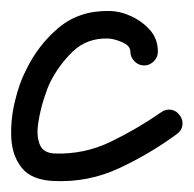

<svg xmlns="http://www.w3.org/2000/svg" viewBox="-29 -301 352 349"><path d="M258 -207Q258 -197 250.5 -189.5Q243 -182 233 -182Q223 -182 215.5 -189.5Q208 -197 208 -207Q208 -218 192.5 -224.5Q177 -231 167 -231Q129 -232 103.5 -207.5Q78 -183 62 -151Q57 -141 50.5 -120.5Q44 -100 40.5 -77.5Q37 -55 43 -39Q49 -23 70 -22Q124 -20 172.5 -43.5Q221 -67 264 -97Q264 -97 264 -97Q264 -97 264 -97Q272 -103 282 -101.5Q292 -100 298 -91Q304 -83 302.5 -73Q301 -63 292 -57Q243 -21 187 5Q131 31 68 28Q28 26 10.5 4Q-7 -18 -8.5 -50.5Q-10 -83 -2 -116.5Q6 -150 18 -173Q40 -219 77.5 -250.5Q115 -282 169 -281Q189 -281 209.5 -271.5Q230 -262 244 -246Q258 -230 258 -207Q258 -207 258 -207Q258 -207 258 -207Z"/></svg>

Font: FRB American Cursive Semibold
Style: Italic
Weight: 600
Italic angle: -25°
Version: Version 2.0;Modular Font Editor K font №1